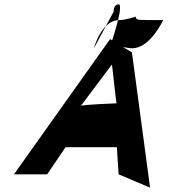

<svg xmlns="http://www.w3.org/2000/svg" viewBox="-20 -917 810 879"><path d="M488 -716C488 -716 556 -696 585 -696C668 -696 727 -825 727 -825H651C651 -825 648 -826 624 -826C597 -826 602 -841 602 -841C602 -841 555 -825 526 -825C443 -825 410 -696 410 -696L500 -863C500 -863 499 -897 523 -897C550 -897 488 -716 488 -716ZM584 -677 484 -738 44 -119H196L280 -243H515L523 -119L667 -58ZM514 -444C514 -444 353 -438 350 -432L485 -612C487 -615 490 -619 492 -621C494 -623 511 -444 514 -444Z"/></svg>

Font: Drag You Down
Style: Regular
Weight: 400
Designer: Robert Jablonski
Foundry: Cannot Into Space Fonts
Version: Version 0.97